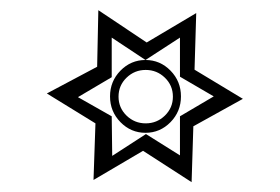

<svg xmlns="http://www.w3.org/2000/svg" viewBox="-20 -477 563 386"><path d="M234.4 -320.8Q218.3 -305.2 218.3 -282.7Q218.3 -260.3 234.4 -244.6Q250.5 -229 272.9 -229Q295.4 -229 311.5 -244.6Q327.6 -260.3 327.6 -282.7Q327.6 -305.2 311.5 -320.8Q295.4 -336.4 272.9 -336.4Q250.5 -336.4 234.4 -320.8ZM222.2 -231.4Q201.2 -252.9 201.2 -283.2Q201.2 -313.5 222.2 -335Q243.2 -356.4 272.5 -356.4Q301.8 -356.4 322.8 -335Q343.8 -313.5 343.8 -283.2Q343.8 -252.9 322.8 -231.4Q301.8 -210 272.5 -210Q243.2 -210 222.2 -231.4ZM341.8 -164.6V-243.2L409.7 -283.2L341.8 -322.8V-401.4L272.5 -356.4L204.6 -401.4V-321.8L136.7 -281.7L204.6 -243.2L205.6 -163.6L273.4 -207.5ZM365.2 -110.8 267.6 -173.8 168 -115.2 171.9 -229 74.2 -289.1 175.3 -342.8 177.7 -456.5 274.9 -391.6 374.5 -450.7 371.1 -336.9 468.3 -278.3 368.7 -223.1Z"/></svg>

Font: Dehalvi Khush Khat
Style: Regular
Weight: 400
Version: Version 002.500